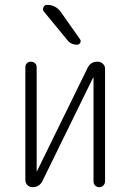

<svg xmlns="http://www.w3.org/2000/svg" viewBox="-20 -775 540 795"><path d="M114.3 0Q102.5 0 93.8 -8.3Q85 -16.6 85 -29.3V-497.1Q85 -506.8 91.3 -513.2Q97.7 -519.5 107.9 -519.5Q118.2 -519.5 125 -513.2Q131.8 -506.8 131.8 -497.1V-67.4Q131.8 -66.4 132.8 -66.4Q133.8 -66.4 133.8 -67.4L342.8 -494.1Q355.5 -520.5 384.8 -519.5Q396.5 -519.5 405.8 -511.2Q415 -502.9 415 -491.2V-24.4Q415 -14.6 408.2 -7.3Q401.4 0 391.1 0Q380.9 0 374 -6.8Q367.2 -13.7 367.2 -24.4V-453.1Q367.2 -454.1 366.2 -454.1Q365.2 -454.1 365.2 -453.1L156.2 -26.4Q143.6 0 114.3 0ZM174.8 -754.9Q210.9 -754.9 232.4 -724.6L311.5 -612.3Q316.4 -605.5 312 -597.7Q307.6 -589.8 299.8 -589.8Q272.5 -589.8 257.8 -610.4L162.1 -726.6Q155.3 -734.4 159.7 -744.6Q164.1 -754.9 174.8 -754.9Z"/></svg>

Font: Rounded Mgen+ 1mn light
Style: Regular
Weight: 200
Designer: [Source Han Sans]
Ryoko NISHIZUKA  (kana & ideographs); Paul D. Hunt (Latin, Greek & Cyrillic); Wenlong ZHANG  (bopomofo
Version: Version 1.059.20150602